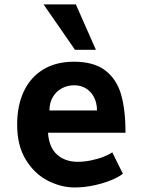

<svg xmlns="http://www.w3.org/2000/svg" viewBox="-20 -837 640 868"><path d="M57.5 -273.5Q57.5 -359.5 87.5 -423.5Q117.5 -487.5 175.2 -522.8Q233 -558 314 -558Q405.5 -558 457 -517.8Q508.5 -477.5 528 -407.8Q547.5 -338 547.5 -237H197Q201.5 -171 237.8 -138.2Q274 -105.5 332 -105.5Q360.5 -105.5 392.2 -112Q424 -118.5 449.5 -128.8Q475 -139 487.5 -148.5L535.5 -51.5Q516 -36 480.8 -21.8Q445.5 -7.5 402.5 1.5Q359.5 10.5 318.5 10.5Q256.5 10.5 196.5 -20Q136.5 -50.5 97 -114.5Q57.5 -178.5 57.5 -273.5ZM315.5 -451.5Q285 -451.5 259.2 -437.5Q233.5 -423.5 218.5 -397.8Q203.5 -372 203.5 -337.5H418.5Q418.5 -370.5 405.5 -396.5Q392.5 -422.5 369 -437Q345.5 -451.5 315.5 -451.5ZM177 -817H323L413.5 -612H319Z"/></svg>

Font: JuliaMono ExtraBold
Style: Regular
Weight: 800
Monospace: yes
Designer: cormullion
Foundry: corm
Version: Version 0.055; ttfautohint (v1.8.4)